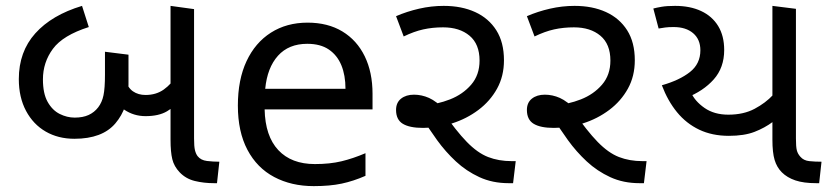

<svg xmlns="http://www.w3.org/2000/svg" viewBox="-20 -623 2822 653"><path d="M233 -151Q178 -151 135.5 -175.5Q93 -200 68.5 -246Q44 -292 44 -354Q44 -447 100 -509.5Q156 -572 259 -603L282 -531Q194 -503 160 -457Q126 -411 126 -353Q126 -305 142 -276.5Q158 -248 183 -235.5Q208 -223 234 -223Q262 -223 281.5 -232Q301 -241 314 -258Q327 -275 332 -299Q337 -323 337 -369V-447L417 -437V-335Q417 -256 372.5 -203.5Q328 -151 233 -151ZM475 -228Q435 -228 402.5 -250Q370 -272 349 -333L404 -357Q414 -325 432 -312.5Q450 -300 475 -300Q511 -300 537 -318.5Q563 -337 585 -371L602 -291Q576 -261 548 -244.5Q520 -228 475 -228ZM708 0Q673 0 642.5 -7.5Q612 -15 591 -37Q572 -57 566 -81.5Q560 -106 560 -148V-603L640 -592V-152Q640 -125 643 -112.5Q646 -100 652 -92Q663 -78 684 -75.5Q705 -73 726 -73L718 0Z M1026 -546Q1095 -546 1144.5 -516Q1194 -486 1220.5 -431.5Q1247 -377 1247 -304V-251H880Q882 -160 926.5 -112.5Q971 -65 1051 -65Q1102 -65 1141.5 -74.5Q1181 -84 1223 -102V-25Q1182 -7 1142 1.5Q1102 10 1047 10Q971 10 912.5 -21Q854 -52 821.5 -113.5Q789 -175 789 -264Q789 -352 818.5 -415Q848 -478 901.5 -512Q955 -546 1026 -546ZM1025 -474Q962 -474 925.5 -433.5Q889 -393 882 -321H1155Q1155 -367 1141 -401Q1127 -435 1098.5 -454.5Q1070 -474 1025 -474Z M1710 0Q1655 0 1610.5 -20.5Q1566 -41 1530.5 -74Q1495 -107 1466.5 -146.5Q1438 -186 1414 -225L1422 -265Q1467 -268 1510.5 -285Q1554 -302 1582.5 -335Q1611 -368 1611 -417Q1611 -473 1577 -501.5Q1543 -530 1487 -530Q1451 -530 1419.5 -523Q1388 -516 1353 -499L1327 -568Q1364 -584 1405.5 -593.5Q1447 -603 1489 -603Q1550 -603 1596 -582Q1642 -561 1668 -520Q1694 -479 1694 -418Q1694 -364 1670.5 -321.5Q1647 -279 1607 -249Q1567 -219 1518 -203.5Q1469 -188 1419 -188Q1373 -188 1350 -202Q1327 -216 1327 -249Q1327 -274 1344 -287.5Q1361 -301 1388 -301Q1414 -301 1439 -290Q1464 -279 1497 -246H1484Q1531 -178 1567.5 -140.5Q1604 -103 1640 -89Q1676 -75 1720 -75H1734L1725 0Z M2155 0Q2100 0 2055.5 -20.5Q2011 -41 1975.5 -74Q1940 -107 1911.5 -146.5Q1883 -186 1859 -225L1867 -265Q1912 -268 1955.5 -285Q1999 -302 2027.5 -335Q2056 -368 2056 -417Q2056 -473 2022 -501.5Q1988 -530 1932 -530Q1896 -530 1864.5 -523Q1833 -516 1798 -499L1772 -568Q1809 -584 1850.5 -593.5Q1892 -603 1934 -603Q1995 -603 2041 -582Q2087 -561 2113 -520Q2139 -479 2139 -418Q2139 -364 2115.5 -321.5Q2092 -279 2052 -249Q2012 -219 1963 -203.5Q1914 -188 1864 -188Q1818 -188 1795 -202Q1772 -216 1772 -249Q1772 -274 1789 -287.5Q1806 -301 1833 -301Q1859 -301 1884 -290Q1909 -279 1942 -246H1929Q1976 -178 2012.5 -140.5Q2049 -103 2085 -89Q2121 -75 2165 -75H2179L2170 0Z M2459 -161Q2402 -161 2358 -182Q2314 -203 2282.5 -241.5Q2251 -280 2231 -333Q2291 -350 2326.5 -378Q2362 -406 2362 -452Q2362 -489 2337.5 -510Q2313 -531 2271 -531Q2253 -531 2242.5 -529.5Q2232 -528 2220 -526L2202 -594Q2213 -597 2230.5 -600Q2248 -603 2276 -603Q2327 -603 2364.5 -585.5Q2402 -568 2422.5 -534.5Q2443 -501 2443 -453Q2443 -393 2407.5 -353Q2372 -313 2313 -290L2330 -309Q2343 -279 2376 -256Q2409 -233 2457 -233Q2509 -233 2546.5 -253Q2584 -273 2609 -300V-209Q2581 -188 2546 -174.5Q2511 -161 2459 -161ZM2756 0Q2713 0 2685 -9.5Q2657 -19 2639 -37Q2622 -54 2614.5 -79Q2607 -104 2607 -148V-603L2687 -593V-152Q2687 -124 2690 -112Q2693 -100 2702 -90Q2713 -77 2732.5 -75Q2752 -73 2774 -73L2766 0Z"/></svg>

Font: lguzrati05
Style: Book
Weight: 400
Designer: Jelle Bosma - Monotype Design Team, Universal Thirst
Foundry: Monotype Imaging Inc.
Version: Version 2.106